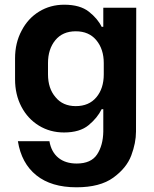

<svg xmlns="http://www.w3.org/2000/svg" viewBox="-20 -561 655 816"><path d="M72 -431Q99 -483 146.5 -512Q194 -541 253 -541Q320 -541 357.5 -511.5Q395 -482 412 -447H419V-528H559L558 -2Q558 46 538 99.5Q518 153 461.5 194Q405 235 305 235Q198 235 134.5 184Q71 133 56 39H190Q198 85 228 109.5Q258 134 306 134Q367 134 392.5 95.5Q418 57 419 -2V-97H412Q394 -60 356.5 -29Q319 2 252 2Q193 2 145.5 -27Q98 -56 71 -107.5Q44 -159 44 -224V-313Q44 -379 72 -431ZM216 -148Q247 -110 302 -110Q358 -110 389.5 -147.5Q421 -185 421 -245V-293Q421 -352 389.5 -390Q358 -428 302 -428Q246 -428 215 -390Q184 -352 184 -293V-245Q184 -185 216 -148Z"/></svg>

Font: Lopes Sans
Style: Bold
Weight: 700
Designer: Gabriel Lam, Diego Maldonado
Foundry: TypeRant, Foresti Design
Version: Version 4.000